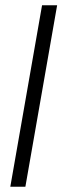

<svg xmlns="http://www.w3.org/2000/svg" viewBox="-20 -706 236 726"><path d="M19 0 139 -686H196L76 0Z"/></svg>

Font: Archivo ExtraCondensed ExtraLight
Style: Italic
Weight: 250
Width: 2
Italic angle: -10°
Designer: Hector Gatti
Foundry: Omnibus-Type
Version: Version 2.001